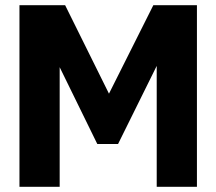

<svg xmlns="http://www.w3.org/2000/svg" viewBox="-20 -720 834 740"><path d="M55 0V-700H231L400 -359L571 -700H739V0H584V-466L435 -165H355L210 -461V0Z"/></svg>

Font: Georama
Style: Bold
Weight: 700
Designer: Jean-Baptiste Levee
Foundry: Production Type
Version: Version 1.000